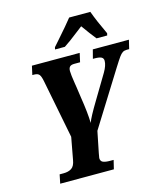

<svg xmlns="http://www.w3.org/2000/svg" viewBox="-133 -1030 968 1130"><g transform="rotate(-15 351.0 -465.5)"><path d="M103 -54H127Q157 -54 176 -66.5Q195 -79 201 -115L226 -250L156 -607Q150 -638 141 -649Q132 -660 110 -660H99L111 -714H402L390 -660H355Q335 -660 327 -651.5Q319 -643 319 -625Q319 -604 328 -548L332 -523L341 -460Q357 -359 358 -299Q369 -331 421 -417L509 -564Q532 -603 532 -631Q532 -647 519.5 -653.5Q507 -660 478 -660H468L482 -714H702L689 -660H674Q659 -660 649 -653.5Q639 -647 628 -632Q617 -617 590 -574L384 -244L358 -115Q353 -90 353 -86Q353 -67 367.5 -60.5Q382 -54 411 -54H432L419 0H92ZM270 -784 300 -818Q368 -895 396 -931H525Q547 -870 588 -784L585 -771H520Q490 -808 451 -863Q431 -847 421 -840Q360 -792 327 -771H267Z"/></g></svg>

Font: Noto Serif CondExtraBold
Style: Italic
Weight: 800
Width: 3
Italic angle: -12°
Designer: Monotype Design Team
Foundry: Monotype Imaging Inc.
Version: Version 1.001